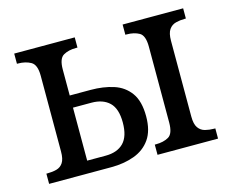

<svg xmlns="http://www.w3.org/2000/svg" viewBox="-81 -650 922 763"><g transform="rotate(-15 380.0 -268.0)"><path d="M479 0V-42H484Q515 -42 536 -54Q557 -66 557 -112V-424Q557 -470 536 -482Q515 -494 484 -494H479V-536H728V-494H723Q704 -494 686.5 -489.5Q669 -485 658.5 -470Q648 -455 648 -424V-112Q648 -81 658.5 -66Q669 -51 686.5 -46.5Q704 -42 723 -42H728V0ZM33 0V-42H37Q58 -42 75 -46.5Q92 -51 102 -66Q112 -81 112 -112V-424Q112 -469 90 -481.5Q68 -494 37 -494H33V-536H282V-494H275Q245 -494 224 -482Q203 -470 203 -425V-318H289Q341 -318 383 -304.5Q425 -291 450 -256.5Q475 -222 475 -160Q475 -101 450.5 -66Q426 -31 383.5 -15.5Q341 0 289 0ZM203 -50H279Q327 -50 353 -76.5Q379 -103 379 -160Q379 -217 352.5 -242.5Q326 -268 279 -268H203Z"/></g></svg>

Font: Noto Serif SemiCondensed
Style: Regular
Weight: 400
Width: 4
Designer: Monotype Design Team
Foundry: Monotype Imaging Inc.
Version: Version 2.013